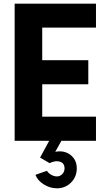

<svg xmlns="http://www.w3.org/2000/svg" viewBox="-20 -770 580 1050"><path d="M504.9 -619.1H210.9V-440.9H462.9V-309.1H210.9V-131.8H504.9V0H315.9L282.2 60.1Q331.5 50.8 365.7 77.4Q399.9 104 399.9 150.9Q399.9 196.8 368.4 228.3Q336.9 259.8 291 259.8Q253.4 259.8 219.2 238.3Q185.1 216.8 173.8 186L236.8 164.1Q244.1 176.8 260 185.8Q275.9 194.8 291 194.8Q308.6 194.8 320.8 181.9Q333 168.9 333 150.9Q333 123 309.1 114.5Q285.2 106 251 122.1L199.2 91.8L249 0H60.1V-750H504.9Z"/></svg>

Font: Orkney
Style: Bold
Weight: 700
Designer: Samuel Oakes and Alfredo Marco Pradil
Foundry: Alfredo Marco Pradil
Version: 1.0